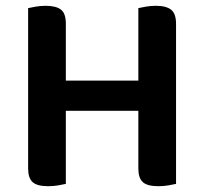

<svg xmlns="http://www.w3.org/2000/svg" viewBox="-20 -635 703 662"><path d="M207 -1Q198 1 181.5 4Q165 7 146 7Q108 7 92.5 -7Q77 -21 77 -54V-607Q85 -609 102.5 -612Q120 -615 137 -615Q173 -615 190 -602Q207 -589 207 -554V-357H457V-607Q465 -609 482.5 -612Q500 -615 517 -615Q553 -615 570 -601.5Q587 -588 587 -553V-1Q578 1 561.5 4Q545 7 526 7Q488 7 472.5 -7Q457 -21 457 -54V-253H207V-1Z"/></svg>

Font: Baloo Bhaina 2 SemiBold
Style: Regular
Weight: 600
Designer: Yesha Goshar, Manish Minz, Shuchita Grover and Ek Type
Foundry: Ek Type
Version: Version 1.640;hotconv 1.0.111;makeotfexe 2.5.65597; ttfautoh